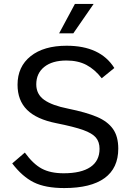

<svg xmlns="http://www.w3.org/2000/svg" viewBox="-20 -943 663 974"><path d="M42 -114 106 -169Q148 -111 192 -87.5Q236 -64 303 -64Q392 -64 438.5 -95.5Q485 -127 485 -188Q485 -223 466.5 -245Q448 -267 402 -283.5Q356 -300 266 -318Q165 -338 117 -386Q69 -434 69 -513Q69 -605 135.5 -658Q202 -711 318 -711Q489 -711 560 -598L496 -546Q461 -591 418.5 -613.5Q376 -636 317 -636Q245 -636 204.5 -603.5Q164 -571 164 -515Q164 -465 204 -436.5Q244 -408 325 -392Q418 -373 472 -350Q526 -327 553 -289Q580 -251 580 -189Q580 -90 510.5 -39.5Q441 11 306 11Q210 11 151.5 -18Q93 -47 42 -114ZM360 -923H455L352 -774H280Z"/></svg>

Font: KoHo Medium
Style: Regular
Weight: 500
Version: Version 1.000; ttfautohint (v1.6)